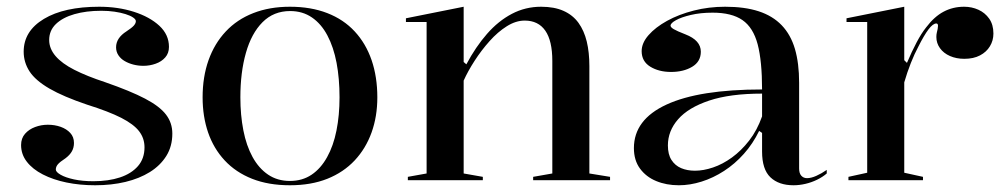

<svg xmlns="http://www.w3.org/2000/svg" viewBox="-20 -535 2980 570"><path d="M262.5 15Q217.2 15 177.4 6.8Q137.7 -1.4 107.2 -17.1Q76.8 -32.7 59.7 -54.8Q42.6 -76.8 42.6 -104.4Q42.6 -124.5 54.3 -137.8Q65.9 -151.1 84.2 -157.9Q102.5 -164.7 122 -164.7Q142.4 -164.7 160 -158.5Q177.7 -152.2 188.6 -140.3Q199.6 -128.4 199.6 -110.6Q199.6 -96.9 193.5 -85.9Q187.4 -74.9 174.4 -65.1Q158 -54.5 151.8 -47.2Q145.7 -40 145.7 -31.7Q145.7 -24.4 160 -16.2Q174.4 -7.9 199.7 -2.4Q225 3 257.3 3Q302.2 3 336.2 -8.3Q370.2 -19.6 389.6 -41.9Q409 -64.3 409 -97.6Q409 -124.5 393 -145.3Q377 -166.2 340.1 -185.1Q303.1 -204 238.8 -224.2Q168.3 -248 126.8 -272Q85.3 -296.1 67.8 -322.9Q50.3 -349.8 50.3 -381.6Q50.3 -442.8 110.4 -478.9Q170.5 -515 274.4 -515Q330.3 -515 377.4 -500Q424.4 -485 453 -458.6Q481.6 -432.1 481.6 -395.8Q481.6 -377 470.6 -364.6Q459.7 -352.1 442.2 -345.9Q424.8 -339.6 405.7 -339.6Q390.5 -339.6 376.3 -343.2Q362.1 -346.8 350.5 -353.5Q338.8 -360.1 331.7 -370.7Q324.6 -381.2 324.6 -394.6Q324.6 -422.2 355.3 -441.8Q371.3 -452.3 377.3 -459Q383.3 -465.8 383.3 -472.2Q383.3 -477.5 375.2 -483Q367.1 -488.6 352.8 -493.1Q338.4 -497.6 320.1 -500.3Q301.9 -503 280.9 -503Q235.9 -503 201 -493Q166.1 -483 146 -463.7Q126 -444.4 126 -416.3Q126 -390.8 144.9 -368.6Q163.8 -346.5 200.8 -327.7Q237.7 -308.9 292.4 -290.9Q367.3 -264.9 410.8 -242.1Q454.2 -219.3 472.9 -194.7Q491.6 -170.2 491.6 -138.5Q491.6 -100.7 473.8 -72.1Q455.9 -43.5 424.9 -24.2Q393.8 -4.9 352.3 5.1Q310.8 15 262.5 15Z M840.7 -515Q903.1 -515 951.6 -496.1Q1000.1 -477.3 1033.1 -441.6Q1066.1 -406 1083.2 -356.4Q1100.2 -306.8 1100.2 -246Q1100.2 -189.3 1083.1 -141.7Q1066 -94.1 1033 -58.8Q999.9 -23.5 951.7 -4.2Q903.5 15 840.7 15Q777.1 15 728.5 -4.2Q679.8 -23.5 647 -58.8Q614.2 -94.1 597.8 -141.7Q581.5 -189.3 581.5 -246Q581.5 -306.8 599.1 -356.4Q616.8 -406 650.3 -441.6Q683.7 -477.3 732 -496.1Q780.2 -515 840.7 -515ZM841.3 -502.2Q792.4 -502.2 759.4 -469.1Q726.5 -436.1 710.1 -378.2Q693.6 -320.4 693.6 -246Q693.6 -193.2 702.5 -147.9Q711.3 -102.6 729.8 -68.9Q748.3 -35.2 776 -16.5Q803.6 2.2 840.7 2.2Q877.5 2.2 905 -16.3Q932.4 -34.7 951.1 -68.5Q969.9 -102.2 978.9 -147.5Q988 -192.8 988 -246Q988 -301.7 979.2 -348.4Q970.3 -395.2 952 -429.7Q933.7 -464.3 906 -483.2Q878.4 -502.2 841.3 -502.2Z M1791.1 -10V0H1562.8V-10L1619.7 -20V-354.1Q1619.7 -413.9 1598.9 -443.9Q1578 -473.9 1537.7 -473.9Q1511.3 -473.9 1484.5 -457Q1457.7 -440.2 1433.4 -412.9Q1409.1 -385.7 1389.2 -354.9Q1369.2 -324 1356.5 -295.7V-20L1413.4 -10V0H1190.8V-10L1246.5 -20V-469.7H1185.1V-480.7L1356.5 -515V-350.9L1364.5 -344Q1392.2 -396 1425.8 -434.4Q1459.4 -472.8 1499.6 -493.9Q1539.8 -515 1586.4 -515Q1625.6 -515 1653 -502.7Q1680.5 -490.4 1697.3 -467.3Q1714 -444.2 1721.9 -411.9Q1729.7 -379.5 1729.7 -338.9V-20Z M2132.6 -515Q2191 -515 2232.3 -501.5Q2273.7 -488 2300.6 -460.1Q2327.5 -432.1 2340 -389.6Q2352.4 -347 2352.4 -289.4V-34.8Q2352.4 -20.5 2358.9 -13.3Q2365.4 -6.1 2375.8 -6.1Q2388 -6.1 2403.3 -12.9Q2418.7 -19.7 2434.4 -30.6V-20Q2422.1 -9.4 2405.6 -1.4Q2389.2 6.6 2371.1 10.8Q2353 15 2335.7 15Q2292 15 2267.2 -8.6Q2242.4 -32.2 2242.4 -85.1Q2242.4 -104.7 2242.4 -114.1Q2242.4 -123.5 2242.4 -128.8Q2242.4 -134.2 2242.4 -140.4L2233.7 -146.4Q2215.2 -108.3 2188.4 -78.3Q2161.7 -48.3 2129.5 -27.5Q2097.4 -6.7 2063 4.1Q2028.6 15 1995.4 15Q1958.1 15 1928.1 2.5Q1898.1 -9.9 1880 -34.5Q1861.9 -59.1 1861.9 -95.3Q1861.9 -179.9 1958.8 -224.6Q2055.7 -269.4 2242.4 -269.4Q2242.4 -353.6 2229.3 -403.5Q2216.1 -453.3 2184.1 -475.4Q2152.2 -497.4 2095.7 -497.4Q2059.2 -497.4 2030.8 -490.6Q2002.4 -483.9 1986.6 -475Q1970.7 -466.2 1970.7 -458.8Q1970.7 -454 1980.2 -448.4Q1989.6 -442.8 2014.8 -433Q2060.6 -415.3 2060.6 -381.5Q2060.6 -352.1 2034.8 -336.7Q2009.1 -321.4 1972.1 -321.4Q1936.2 -321.4 1910.6 -337Q1884.9 -352.7 1884.9 -383.2Q1884.9 -407.3 1905.3 -430.6Q1925.6 -453.9 1960.5 -473.2Q1995.4 -492.4 2039.9 -503.7Q2084.3 -515 2132.6 -515ZM2242.4 -257.1Q2147.5 -257.1 2085.4 -236.4Q2023.3 -215.6 1993.1 -180.9Q1962.8 -146.2 1962.8 -103.2Q1962.8 -76.7 1973.4 -60.2Q1984 -43.6 2002 -35.9Q2020.1 -28.2 2043.2 -28.2Q2068.4 -28.2 2096.8 -37.8Q2125.2 -47.3 2152.9 -67.4Q2180.5 -87.4 2204.1 -117.7Q2227.7 -148 2242.4 -189.5Z M2498.8 0V-10L2554.5 -22.2V-469.7H2493.1V-480.7L2664.5 -515V-356.3L2672.5 -348.3Q2686.9 -382.2 2701.1 -409Q2715.2 -435.9 2729.4 -453.6Q2753.6 -485.7 2781.3 -500.3Q2809 -515 2842.2 -515Q2865 -515 2884.6 -506.1Q2904.3 -497.2 2916.7 -479.6Q2929.2 -461.9 2929.2 -435.4Q2929.2 -414.7 2918.8 -397.6Q2908.5 -380.5 2889.3 -370.5Q2870.1 -360.4 2842.9 -360.4Q2819.1 -360.4 2800.2 -368.7Q2781.3 -377 2770.6 -391.9Q2759.8 -406.8 2759.8 -425.2Q2759.8 -432.7 2761.2 -438.2Q2762.6 -443.8 2763.7 -449.1Q2764.7 -454.5 2764.7 -458.3Q2764.7 -465.3 2759.6 -465.3Q2749.7 -465.3 2736.4 -447.7Q2723.2 -430.2 2706.2 -396.3Q2695.1 -375.6 2684.1 -348Q2673.2 -320.4 2664.5 -290.5V-22.2L2720.1 -10V0Z"/></svg>

Font: Kalnia Thin
Style: Regular
Weight: 100
Version: Version 1.105